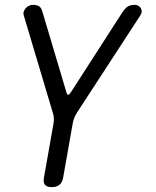

<svg xmlns="http://www.w3.org/2000/svg" viewBox="-20 -580 640 790"><path d="M193 190Q173 190 165 180.5Q157 171 161 150L200 -71Q202 -83 201.5 -94.5Q201 -106 197 -117L78 -516Q75 -525 78 -533Q81 -541 86.5 -547Q92 -553 99.5 -556.5Q107 -560 115 -560Q131 -560 140.5 -554.5Q150 -549 155 -530L253 -201Q256 -190 260.5 -190Q265 -190 272 -201L484 -530Q497 -549 508 -554.5Q519 -560 535 -560Q543 -560 549 -556.5Q555 -553 559 -547Q563 -541 563 -533Q563 -525 557 -516L297 -117Q290 -106 285.5 -94.5Q281 -83 279 -71L240 150Q236 171 224.5 180.5Q213 190 193 190Z"/></svg>

Font: Maple Mono Light
Style: Italic
Weight: 300
Italic angle: -10°
Monospace: yes
Designer: subframe7536
Version: Version 7.000